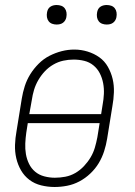

<svg xmlns="http://www.w3.org/2000/svg" viewBox="-20 -739 540 767"><path d="M198 8Q171 8 144.5 1.5Q118 -5 97.5 -20.5Q77 -36 64 -58.5Q51 -81 45 -107Q39 -133 40 -160.5Q41 -188 46 -215L67 -345Q71 -370 79 -395Q87 -420 101 -442.5Q115 -465 134.5 -484.5Q154 -504 177.5 -516Q201 -528 226 -534.5Q251 -541 277 -541Q304 -541 330 -533Q356 -525 377 -510Q398 -495 411 -472Q424 -449 430 -423.5Q436 -398 435 -370Q434 -342 429 -315L408 -185Q404 -160 396 -135Q388 -110 374.5 -87.5Q361 -65 341 -46Q321 -27 297.5 -14.5Q274 -2 248.5 3Q223 8 198 8ZM384 -283 390 -321Q394 -342 395 -364Q396 -386 392 -407Q388 -428 378.5 -446.5Q369 -465 353 -478Q337 -491 316.5 -496Q296 -501 274 -501Q253 -501 232.5 -496.5Q212 -492 193 -481Q174 -470 159 -454Q144 -438 133 -419Q122 -400 116 -380Q110 -360 107 -339L97 -283ZM199 -29Q220 -29 241 -33Q262 -37 281 -48Q300 -59 315.5 -75.5Q331 -92 342 -110.5Q353 -129 359 -149.5Q365 -170 369 -191L378 -247H91L85 -209Q82 -188 81 -166Q80 -144 83.5 -123.5Q87 -103 96 -84.5Q105 -66 120.5 -53Q136 -40 157 -34.5Q178 -29 199 -29ZM406 -641Q397 -641 388.5 -644Q380 -647 374.5 -654Q369 -661 367.5 -670.5Q366 -680 368 -690Q369 -696 372 -702Q375 -708 381 -712Q387 -716 393.5 -717.5Q400 -719 406 -719Q416 -719 424.5 -716Q433 -713 438.5 -706Q444 -699 445.5 -689.5Q447 -680 445 -670Q444 -664 440.5 -658Q437 -652 431.5 -648Q426 -644 419.5 -642.5Q413 -641 406 -641ZM206 -641Q197 -641 188.5 -644Q180 -647 174.5 -654Q169 -661 167.5 -670.5Q166 -680 168 -690Q169 -696 172 -702Q175 -708 181 -712Q187 -716 193.5 -717.5Q200 -719 206 -719Q216 -719 224.5 -716Q233 -713 238.5 -706Q244 -699 245.5 -689.5Q247 -680 245 -670Q244 -664 240.5 -658Q237 -652 231.5 -648Q226 -644 219.5 -642.5Q213 -641 206 -641Z"/></svg>

Font: Iosevka Curly Slab XLtObl
Style: Regular
Weight: 200
Italic angle: -9°
Monospace: yes
Designer: Belleve Invis
Foundry: Belleve Invis
Version: Version 11.1.0; ttfautohint (v1.8.3)